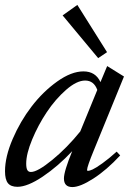

<svg xmlns="http://www.w3.org/2000/svg" viewBox="-25 -738 535 770"><path d="M368.7 -504.9 226.1 -676.3 285.2 -718.3 404.3 -528.8ZM44.9 11.2Q18.6 11.2 6.8 -3.4Q-4.9 -18.1 -4.9 -51.3Q-4.9 -108.9 25.6 -180.2Q56.2 -251.5 101.8 -311Q147.5 -370.6 204.3 -411.1Q261.2 -451.7 309.6 -451.7Q358.4 -451.7 377.9 -408.7L404.8 -473.1L472.2 -431.2L351.1 -134.8Q324.2 -69.3 324.2 -56.6Q324.2 -52.7 327.6 -52.7Q333.5 -52.7 346.2 -58.3Q358.9 -64 385.3 -82.8Q411.6 -101.6 442.9 -129.9L457 -114.7Q402.8 -56.2 349.6 -22Q296.4 12.2 265.1 12.2Q231.4 12.2 231.4 -22.5Q231.4 -50.8 264.6 -131.8Q208 -71.3 146.7 -30Q85.4 11.2 44.9 11.2ZM80.1 -82Q80.1 -64 84.5 -56.2Q88.9 -48.3 99.1 -48.3Q125.5 -48.3 184.6 -96.7Q243.7 -145 296.9 -210.9L365.2 -377.4Q351.6 -415 316.4 -415Q282.7 -415 240 -377.7Q197.3 -340.3 162.6 -288.3Q127.9 -236.3 104 -178.7Q80.1 -121.1 80.1 -82Z"/></svg>

Font: Elstob 10pt Medium
Style: Italic
Weight: 500
Italic angle: -20°
Designer: Peter S. Baker
Version: Version 1.015